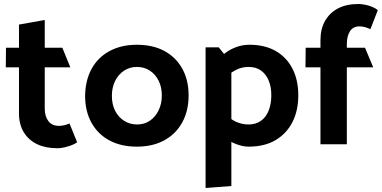

<svg xmlns="http://www.w3.org/2000/svg" viewBox="-20 -722 1911 961"><path d="M292 -483H204V-622L75 -599V-483H10L9 -385H75V-155Q75 -99 99 -60Q123 -21 165.5 -0.5Q208 20 268 20Q284 20 303 15.5Q322 11 339 4.5Q356 -2 366 -10L328 -104Q314 -98 301 -95Q288 -92 275 -92Q240 -92 222 -116Q204 -140 204 -178V-385H332Z M665 12Q586 12 528 -19Q470 -50 438 -107.5Q406 -165 406 -242Q407 -320 438.5 -377.5Q470 -435 528.5 -466.5Q587 -498 665 -498Q745 -498 802.5 -467Q860 -436 892 -379Q924 -322 924 -244Q924 -167 892 -109Q860 -51 802 -19.5Q744 12 665 12ZM666 -99Q703 -99 730.5 -118Q758 -137 774 -170Q790 -203 790 -244Q790 -286 774 -318Q758 -350 730 -368.5Q702 -387 665 -387Q629 -387 600.5 -368Q572 -349 556 -316.5Q540 -284 540 -242Q540 -200 556 -168Q572 -136 601 -117.5Q630 -99 666 -99Z M1138 209V-406L1075 -485H1009V219ZM1094 -323Q1129 -355 1159 -371Q1189 -387 1224 -387Q1262 -387 1287 -368.5Q1312 -350 1325 -318.5Q1338 -287 1338 -245Q1338 -204 1325.5 -170.5Q1313 -137 1287 -118Q1261 -99 1224 -99Q1190 -99 1159 -113.5Q1128 -128 1094 -167L1057 -79Q1072 -56 1100 -35Q1128 -14 1161.5 -1Q1195 12 1224 12Q1304 12 1359 -20.5Q1414 -53 1443.5 -110.5Q1473 -168 1473 -245Q1473 -322 1443.5 -379Q1414 -436 1359.5 -467Q1305 -498 1229 -498Q1195 -498 1164 -487Q1133 -476 1106.5 -456Q1080 -436 1057 -408Z M1509 -385H1584V0H1716V-385H1848L1807 -483H1716V-502Q1716 -541 1731.5 -565.5Q1747 -590 1780 -590Q1792 -590 1805.5 -586.5Q1819 -583 1834 -576L1871 -671Q1861 -680 1844.5 -687Q1828 -694 1809 -698Q1790 -702 1774 -702Q1714 -702 1672 -680Q1630 -658 1607 -617.5Q1584 -577 1584 -521V-483H1510Z"/></svg>

Font: Catamaran
Style: Bold
Weight: 700
Designer: Pria Ravichandran
Version: Version 2.000